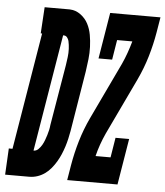

<svg xmlns="http://www.w3.org/2000/svg" viewBox="-106 -782 714 829"><g transform="rotate(5 251.5 -367.5)"><path d="M-53 0 -47 -114H-31L53 -621H47L54 -735H77H163Q189 -734 210 -718.5Q231 -703 242.5 -681Q254 -659 258.5 -633.5Q263 -608 264 -581.5Q265 -555 262 -528Q259 -501 255 -474L212 -212Q209 -195 205 -177.5Q201 -160 195.5 -143Q190 -126 183 -109.5Q176 -93 166.5 -77Q157 -61 145 -46.5Q133 -32 118 -21.5Q103 -11 86 -5.5Q69 0 51 0ZM60 -114Q72 -114 81 -123Q90 -132 96 -142.5Q102 -153 106 -164Q110 -175 113.5 -186Q117 -197 119.5 -208.5Q122 -220 123 -231L167 -493Q168 -502 169.5 -511Q171 -520 172 -529Q173 -538 173.5 -547Q174 -556 173.5 -564.5Q173 -573 172 -582Q171 -591 169 -599Q167 -607 161.5 -614Q156 -621 147 -621H144ZM216 0 227 -66Q236 -119 251.5 -171.5Q267 -224 291 -275L408 -521Q419 -545 428 -570.5Q437 -596 444 -621H378L364 -535H305L338 -735H556L545 -669Q536 -616 520.5 -563.5Q505 -511 481 -460L364 -214Q353 -190 344 -164.5Q335 -139 329 -114H394L408 -200H467L434 0Z"/></g></svg>

Font: Iosevka Curly Slab HvObl
Style: Regular
Weight: 900
Italic angle: -9°
Monospace: yes
Designer: Belleve Invis
Foundry: Belleve Invis
Version: Version 11.1.0; ttfautohint (v1.8.3)